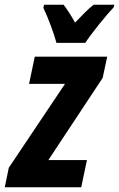

<svg xmlns="http://www.w3.org/2000/svg" viewBox="-61 -786 500 806"><path d="M297 -606Q315 -634 353.5 -682Q392 -730 416 -755L419 -766H332Q316 -754 296.5 -734.5Q277 -715 254 -691Q241 -715 228.5 -734Q216 -753 206 -766H124L121 -753Q136 -722 152 -679Q168 -636 176 -606ZM280 0 304 -114H142L370 -459L389 -548H85L61 -434H212L-24 -82L-41 0Z"/></svg>

Font: Noto Sans UI Condensed ExtraBold
Style: Italic
Weight: 800
Width: 3
Designer: Monotype Design Team
Foundry: Monotype Imaging Inc.
Version: 1.001